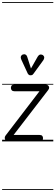

<svg xmlns="http://www.w3.org/2000/svg" viewBox="-25 -1349 528 1832"><path d="M50.5 0Q38.5 0 30 -9Q21.5 -18 20.2 -30.8Q19 -43.5 28 -55.5L351.5 -478H115.5Q95.5 -478 87.2 -487.8Q79 -497.5 79 -509.5Q79 -522 85 -531.5Q91 -541 110.5 -541H412Q425 -541 433.8 -533.8Q442.5 -526.5 443.8 -514.8Q445 -503 434.5 -489.5L105 -61.5H351Q370.5 -61.5 378 -52.5Q385.5 -43.5 385.5 -31.5Q385.5 -17.5 380 -8.8Q374.5 0 355 0ZM50.5 0Q38.5 0 30 -9Q21.5 -18 20.2 -30.8Q19 -43.5 28 -55.5L351.5 -478H115.5Q95.5 -478 87.2 -487.8Q79 -497.5 79 -509.5Q79 -522 85 -531.5Q91 -541 110.5 -541H412Q425 -541 433.8 -533.8Q442.5 -526.5 443.8 -514.8Q445 -503 434.5 -489.5L105 -61.5H351Q370.5 -61.5 378 -52.5Q385.5 -43.5 385.5 -31.5Q385.5 -17.5 380 -8.8Q374.5 0 355 0ZM262.5 -630.5Q258 -630.5 250.8 -635.2Q243.5 -640 239.5 -648L180 -776.5Q169.5 -799.5 175.2 -812.5Q181 -825.5 192.5 -829Q207.5 -834 219 -828Q230.5 -822 234.5 -807.5L270.5 -695.5L333.5 -806.5Q346.5 -828 361.5 -828.8Q376.5 -829.5 386 -822Q397.5 -811.5 397 -798.8Q396.5 -786 388 -774L295 -646Q286.5 -633.5 278.2 -632Q270 -630.5 262.5 -630.5ZM-5 455H483.5V463H-5ZM-5 -16H483.5V0H-5ZM-5 -549H483.5V-541H-5ZM-5 -1329H483.5V-1321H-5Z"/></svg>

Font: Edu SA Dotted Guide
Style: Regular
Weight: 400
Designer: Tina and Corey Anderson, Eben Sorkin, Mirko Velimirovic
Foundry: Google for Education
Version: Version 2.000